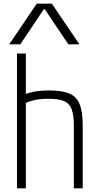

<svg xmlns="http://www.w3.org/2000/svg" viewBox="-20 -1020 540 1040"><path d="M380 -338Q380 -397 368 -428.5Q356 -460 327 -472.5Q298 -485 243 -485Q202 -485 169.5 -478.5Q137 -472 104 -455L97 -502Q130 -517 165.5 -523.5Q201 -530 247 -530Q317 -530 356.5 -513Q396 -496 412 -454.5Q428 -413 428 -340V0H380ZM72 0V-730H120V0ZM30 -780 179 -1000H261L410 -780H350L222 -971H218L90 -780Z"/></svg>

Font: M PLUS 1 Code Light
Style: Regular
Weight: 300
Designer: Coji Morishita
Foundry: UNDERFOREST DESIGN
Version: Version 1.002